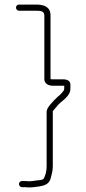

<svg xmlns="http://www.w3.org/2000/svg" viewBox="-20 -693 378 840"><path d="M64 -646H138C157 -646 174 -645 174 -625V-347C174 -328 191 -318 210 -318H261V-305C261 -302 260 -300 259 -297C252 -288 244 -278 234 -271C223 -261 211 -249 202 -238C194 -228 183 -216 184 -200V35C184 55 179 75 171 89C167 94 151 96 143 96C130 98 120 100 105 100C97 99 90 99 85 99H76C69 99 63 105 63 112C63 119 69 126 76 126H85C90 126 97 126 104 127C111 127 119 127 126 126C164 121 193 120 202 86C206 69 211 56 211 35V-202C210 -204 211 -206 212 -208C220 -217 228 -227 236 -236C253 -254 288 -272 288 -305V-321C289 -340 273 -346 255 -346H210C207 -346 204 -346 201 -347V-625C201 -662 175 -673 138 -673H64C56 -673 50 -668 50 -660C50 -652 56 -646 64 -646Z"/></svg>

Font: Electronic
Style: Lt
Weight: 300
Version: Version 1.011